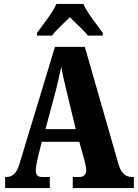

<svg xmlns="http://www.w3.org/2000/svg" viewBox="-20 -951 697 971"><path d="M167 -784V-771H243C261 -796 306 -837 333 -864C358 -840 413 -788 424 -771H500V-784C474 -822 420 -886 402 -931H265C247 -886 193 -822 167 -784ZM6 0H232V-56H192C168 -56 161 -69 161 -91C161 -110 169 -140 172 -156L191 -234H381L407 -140C410 -129 416 -106 416 -89C416 -64 399 -56 382 -56H348V0H657V-56H648C617 -56 593 -73 580 -118L409 -714H258L80 -127C63 -68 40 -56 11 -56H6ZM210 -298 262 -492C272 -530 281 -572 290 -614C297 -571 307 -530 317 -489L363 -298Z"/></svg>

Font: Noto Serif Georgian ExtraCondensed Black
Style: Regular
Weight: 900
Width: 2
Designer: Monotype Design Team, Akaki Razmadze
Foundry: Google LLC
Version: Version 2.003